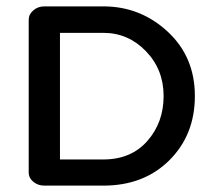

<svg xmlns="http://www.w3.org/2000/svg" viewBox="-20 -569 663 602"><path d="M304 13H119Q99 13 84.5 1Q70 -11 70 -29V-507Q70 -524 84.5 -536.5Q99 -549 119 -549H304Q420 -549 505.5 -470Q591 -391 591 -268Q591 -146 511 -66.5Q431 13 304 13ZM304 -466H168V-69H304Q391 -69 442 -127Q493 -185 493 -268Q493 -351 437.5 -408.5Q382 -466 304 -466Z"/></svg>

Font: Hoogli
Style: Bold
Weight: 700
Designer: Anand Singh Naorem
Foundry: Brand New Type
Version: Version 1.00 b007